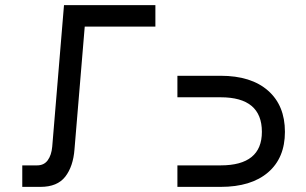

<svg xmlns="http://www.w3.org/2000/svg" viewBox="-20 -730 1195 750"><path d="M67 0V-84H125Q152 -84 166.5 -104Q181 -124 184 -157L230 -710H673V0H587V-626H311L271 -147Q266 -80 235 -40Q204 0 138 0ZM587 -710V0H842Q961 0 1027 -56.5Q1093 -113 1093 -215Q1093 -318 1027 -376Q961 -434 842 -434H673V-710ZM673 -350H842Q1003 -350 1003 -215Q1003 -84 842 -84H673Z"/></svg>

Font: Geist
Style: Regular
Weight: 400
Designer: Basement.studio, Andrés Briganti, Mateo Zaragoza
Foundry: Basement.studio, Vercel, Andrés Briganti, Guido Ferreyra, Mateo Zaragoza
Version: Version 1.401